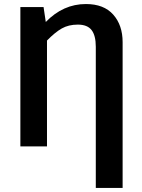

<svg xmlns="http://www.w3.org/2000/svg" viewBox="-20 -726 702 952"><path d="M406 -706Q495 -706 541.5 -653.5Q588 -601 588 -517V206H455V-494Q455 -550 434 -577Q413 -604 366 -604Q320 -604 286.5 -585Q253 -566 213 -525V0H81V-691H196L207 -617Q293 -706 406 -706Z"/></svg>

Font: FiraGO Medium
Style: Regular
Weight: 500
Designer: bBox Type
Foundry: bBox Type GmbH
Version: Version 1.001;PS 001.001;hotconv 1.0.88;makeotf.lib2.5.64775